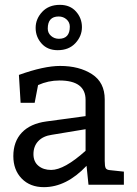

<svg xmlns="http://www.w3.org/2000/svg" viewBox="-20 -762 565 792"><path d="M412 -352V-98Q412 -76 416 -68.5Q420 -61 435 -60L491 -54V0H345L337 -78Q254 10 161 10Q104 10 69.5 -25.5Q35 -61 35 -118Q35 -178 70 -215Q105 -252 171 -261L333 -283V-350Q333 -430 225 -430Q179 -430 137 -411L123 -338H65L58 -453Q161 -490 228 -490Q307 -490 359.5 -456Q412 -422 412 -352ZM333 -229 194 -206Q158 -201 138 -180Q118 -159 118 -126Q118 -95 138.5 -78Q159 -61 191 -61Q245 -61 333 -140ZM218 -555Q176 -555 151.5 -582.5Q127 -610 127 -647Q127 -684 154 -713Q181 -742 227 -742Q269 -742 293.5 -714.5Q318 -687 318 -650Q318 -613 291 -584Q264 -555 218 -555ZM268 -652Q268 -670 254.5 -682Q241 -694 222 -694Q177 -694 177 -644Q177 -626 190.5 -614Q204 -602 223 -602Q268 -602 268 -652Z"/></svg>

Font: Enriqueta
Style: Regular
Weight: 400
Designer: Viviana Monsalve, Gustavo Ibarra
Foundry: Viviana Monsalve, Gustavo Ibarra
Version: Version 1.002